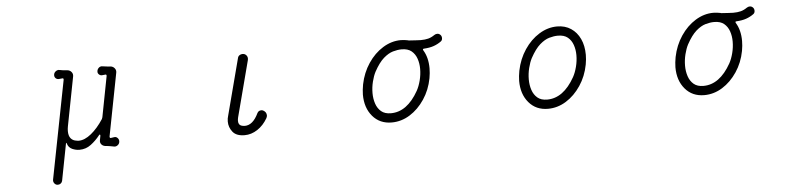

<svg xmlns="http://www.w3.org/2000/svg" viewBox="-45 -764 5090 1224"><g transform="rotate(-5 2500.0 -152.0)"><path d="M283 222Q270 222 261.5 211.5Q253 201 255 188L378 -442V-444Q378 -453 369 -451L349 -449Q337 -448 328.5 -455.5Q320 -463 320 -475Q320 -490 332 -499.5Q344 -509 357 -506Q366 -504 380.5 -502Q395 -500 405 -500Q422 -499 432.5 -486.5Q443 -474 440 -458L379 -143Q376 -127 376 -113Q376 -83 389 -67Q401 -53 417 -49.5Q433 -46 440 -46Q478 -46 520 -80Q562 -114 599 -171Q602 -177 603 -182L653 -442V-444Q653 -453 644 -451L625 -449Q614 -448 605.5 -455.5Q597 -463 597 -473Q597 -487 606 -496.5Q615 -506 627 -506Q631 -506 650.5 -503Q670 -500 681 -500Q698 -499 708.5 -486.5Q719 -474 716 -458L638 -56V-54Q638 -44 647 -46L667 -49Q679 -51 688 -42Q697 -33 697 -21Q697 -5 684.5 4.5Q672 14 658 10Q648 8 636.5 6Q625 4 615 3Q594 3 582.5 -9Q571 -21 575 -39L580 -65V-68Q580 -73 577 -73.5Q574 -74 571 -69Q546 -37 513.5 -12.5Q481 12 440 12Q417 12 394 2Q371 -8 363 -33Q362 -39 360 -39.5Q358 -40 357 -34L312 199Q310 209 302 215.5Q294 222 283 222Z M1497 11Q1444 11 1420.5 -18.5Q1397 -48 1397 -85Q1397 -105 1403 -123L1497 -482Q1499 -493 1508 -499.5Q1517 -506 1528 -506Q1542 -506 1551 -496.5Q1560 -487 1560 -474Q1560 -468 1559 -465L1465 -106Q1462 -94 1462 -83Q1462 -57 1483 -51Q1494 -48 1503 -48Q1555 -48 1590 -122Q1598 -138 1616 -138Q1625 -138 1630 -134Q1649 -123 1649 -102Q1649 -95 1644 -85Q1618 -40 1579 -14.5Q1540 11 1497 11Z M2438 12Q2362 12 2316 -42Q2270 -96 2270 -181Q2270 -196 2272 -212.5Q2274 -229 2277 -246Q2292 -320 2331.5 -379Q2371 -438 2426 -472Q2481 -506 2541 -506Q2553 -506 2564 -504.5Q2575 -503 2586 -501Q2590 -499 2597 -499Q2618 -498 2635.5 -496.5Q2653 -495 2667 -495Q2696 -495 2716.5 -500.5Q2737 -506 2757 -520Q2766 -526 2776 -526Q2788 -526 2797 -516Q2804 -508 2804 -496Q2804 -482 2794 -475Q2772 -459 2746 -450Q2720 -441 2684 -439Q2673 -439 2678 -429Q2708 -381 2708 -311Q2708 -281 2702 -248Q2688 -174 2648.5 -115Q2609 -56 2554.5 -22Q2500 12 2438 12ZM2438 -47Q2542 -47 2614 -175Q2629 -202 2638.5 -239Q2648 -276 2648 -313Q2648 -348 2637.5 -378.5Q2627 -409 2604 -428Q2581 -447 2541 -447Q2515 -447 2485.5 -438.5Q2456 -430 2425 -403Q2394 -376 2363 -319Q2350 -294 2341 -258Q2332 -222 2332 -185Q2332 -149 2342.5 -117.5Q2353 -86 2376 -66.5Q2399 -47 2438 -47Z M3438 12Q3362 12 3316 -42Q3270 -96 3270 -181Q3270 -196 3272 -212.5Q3274 -229 3277 -246Q3292 -320 3331.5 -379Q3371 -438 3426 -472Q3481 -506 3541 -506Q3592 -506 3629.5 -481Q3667 -456 3687.5 -412Q3708 -368 3708 -310Q3708 -281 3702 -248Q3688 -174 3648.5 -115Q3609 -56 3554.5 -22Q3500 12 3438 12ZM3438 -47Q3542 -47 3614 -175Q3629 -202 3638.5 -239Q3648 -276 3648 -313Q3648 -348 3637.5 -378.5Q3627 -409 3604 -428Q3581 -447 3541 -447Q3515 -447 3485.5 -438.5Q3456 -430 3425 -403Q3394 -376 3363 -319Q3350 -294 3341 -258Q3332 -222 3332 -185Q3332 -149 3342.5 -117.5Q3353 -86 3376 -66.5Q3399 -47 3438 -47Z M4438 12Q4362 12 4316 -42Q4270 -96 4270 -181Q4270 -196 4272 -212.5Q4274 -229 4277 -246Q4292 -320 4331.5 -379Q4371 -438 4426 -472Q4481 -506 4541 -506Q4553 -506 4564 -504.5Q4575 -503 4586 -501Q4590 -499 4597 -499Q4618 -498 4635.5 -496.5Q4653 -495 4667 -495Q4696 -495 4716.5 -500.5Q4737 -506 4757 -520Q4766 -526 4776 -526Q4788 -526 4797 -516Q4804 -508 4804 -496Q4804 -482 4794 -475Q4772 -459 4746 -450Q4720 -441 4684 -439Q4673 -439 4678 -429Q4708 -381 4708 -311Q4708 -281 4702 -248Q4688 -174 4648.5 -115Q4609 -56 4554.5 -22Q4500 12 4438 12ZM4438 -47Q4542 -47 4614 -175Q4629 -202 4638.5 -239Q4648 -276 4648 -313Q4648 -348 4637.5 -378.5Q4627 -409 4604 -428Q4581 -447 4541 -447Q4515 -447 4485.5 -438.5Q4456 -430 4425 -403Q4394 -376 4363 -319Q4350 -294 4341 -258Q4332 -222 4332 -185Q4332 -149 4342.5 -117.5Q4353 -86 4376 -66.5Q4399 -47 4438 -47Z"/></g></svg>

Font: Kiwi Maru Light
Style: Regular
Weight: 300
Designer: Hiroki-Chan
Version: Version 1.100